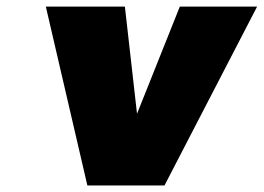

<svg xmlns="http://www.w3.org/2000/svg" viewBox="-20 -567 806 587"><path d="M120.1 -546.9H361.8L398.9 -219.2L529.8 -546.9H766.1L482.9 0H247.1Z"/></svg>

Font: Trueno UltraBlack
Style: Italic
Weight: 950
Designer: Julieta Ulanovsky
Foundry: Julieta Ulanovsky
Version: Version 3.001b | FøM Fix